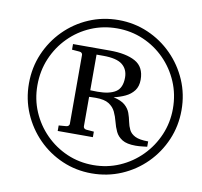

<svg xmlns="http://www.w3.org/2000/svg" viewBox="-84 -827 1005 953"><g transform="rotate(10 418.5 -350.5)"><path d="M823.2 -350.1Q823.2 -270.5 793.2 -200.4Q763.2 -130.4 710.2 -77.1Q657.2 -23.9 587.2 6.1Q517.1 36.1 437 36.1Q358.4 36.1 289.1 6.1Q219.7 -23.9 167 -77.1Q114.3 -130.4 84.2 -200.4Q54.2 -270.5 54.2 -350.1Q54.2 -430.2 84 -500Q113.8 -569.8 166.7 -623.3Q219.7 -676.8 289.6 -706.8Q359.4 -736.8 439 -736.8Q517.6 -736.8 587.2 -706.8Q656.7 -676.8 709.7 -623.5Q762.7 -570.3 793 -500.2Q823.2 -430.2 823.2 -350.1ZM779.8 -350.1Q779.8 -421.9 753.2 -484.4Q726.6 -546.9 679.7 -594.2Q632.8 -641.6 571 -668.2Q509.3 -694.8 439 -694.8Q368.7 -694.8 306.9 -668.5Q245.1 -642.1 198 -594.7Q150.9 -547.4 124 -484.4Q97.2 -421.4 97.2 -348.1Q97.2 -277.8 123.5 -216.1Q149.9 -154.3 196.8 -106.9Q243.7 -59.6 305.4 -32.7Q367.2 -5.9 438 -5.9Q508.8 -5.9 570.8 -33Q632.8 -60.1 679.7 -107.7Q726.6 -155.3 753.2 -217.5Q779.8 -279.8 779.8 -350.1ZM687 -142.1Q682.6 -141.6 663.6 -139.4Q644.5 -137.2 628.9 -137.2Q584.5 -137.2 561.3 -151.6Q538.1 -166 527.3 -188.7Q516.6 -211.4 510.3 -237.1Q503.9 -262.7 493.2 -285.4Q482.4 -308.1 459.7 -322.5Q437 -336.9 393.1 -336.9Q381.8 -336.9 371.6 -336.4Q361.3 -335.9 359.9 -335.9V-187Q359.9 -182.6 363.3 -178.2Q366.7 -173.8 375 -172.9L413.1 -169.9V-142.1H235.8V-169.9L273.9 -172.9Q281.7 -173.8 285.4 -178.2Q289.1 -182.6 289.1 -187V-535.2Q289.1 -539.6 285.4 -543.9Q281.7 -548.3 273.9 -548.8L235.8 -551.8V-580.1H421.9Q503.4 -580.1 550.3 -554.2Q597.2 -528.3 597.2 -463.9Q597.2 -430.2 580.6 -408.4Q564 -386.7 537.4 -374.3Q510.7 -361.8 480 -355Q519.5 -346.2 538.6 -329.3Q557.6 -312.5 565.2 -291.3Q572.8 -270 576.9 -248.8Q581.1 -227.5 590.1 -209.2Q599.1 -190.9 621.1 -179.9Q643.1 -168.9 687 -168.9ZM519 -460.9Q519 -502.4 490.2 -525.6Q461.4 -548.8 394 -548.8Q394 -548.8 386 -548.8Q377.9 -548.8 369.4 -548.8Q360.8 -548.8 359.9 -548.8V-369.1Q361.3 -369.1 375.2 -368.7Q389.2 -368.2 397 -368.2Q456.5 -368.2 487.8 -388.4Q519 -408.7 519 -460.9Z"/></g></svg>

Font: Charis
Style: Italic
Weight: 400
Italic angle: -11°
Designer: Walt Agee, Miriam Martin, Annie Olsen, Victor Gaultney, Lorna Priest, Alan Ward, Bob Hallissy, Martin Hosken, Sharon Cor
Foundry: SIL Global
Version: Version 7.000